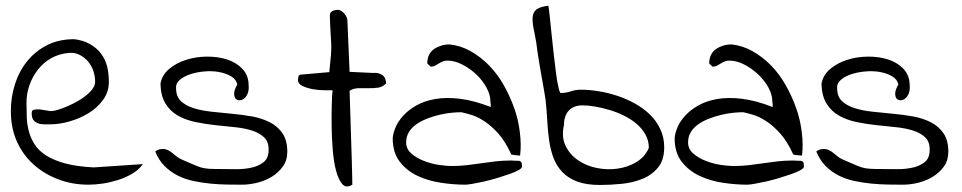

<svg xmlns="http://www.w3.org/2000/svg" viewBox="-20 -657 3422 683"><path d="M18.6 -261.7Q18.6 -312.5 33.7 -358.9Q48.8 -405.3 77.6 -440.4Q106.4 -475.6 147.9 -496.6Q189.5 -517.6 244.1 -517.6Q276.4 -513.7 300.3 -500Q324.2 -486.3 339.4 -466.3Q354.5 -446.3 361.3 -419.9Q367.2 -394.5 367.2 -365.2Q367.2 -330.1 346.7 -301.8Q326.2 -273.4 294.9 -254.4Q263.7 -235.4 227.5 -225.1Q191.4 -214.8 160.2 -214.8Q148.4 -214.8 136.2 -214.8Q124 -214.8 114.3 -218.8Q104.5 -222.7 98.6 -230.5Q92.8 -238.3 92.8 -253.9Q92.8 -258.8 94.2 -262.2Q95.7 -265.6 102.5 -267.1Q109.4 -268.6 123 -267.6Q136.7 -265.6 160.2 -261.7Q173.8 -261.7 199.7 -271Q225.6 -280.3 252.4 -294.9Q279.3 -309.6 298.8 -328.6Q318.4 -347.7 318.4 -366.2Q318.4 -385.7 312 -404.8Q305.7 -423.8 293 -438.5Q280.3 -453.1 263.2 -461.9Q246.1 -470.7 224.6 -468.8Q190.4 -465.8 162.6 -450.2Q134.8 -434.6 115.2 -409.7Q95.7 -384.8 85 -354.5Q74.2 -324.2 74.2 -291Q74.2 -265.6 75.2 -240.2Q76.2 -214.8 82.5 -190.4Q88.9 -166 103 -143.6Q117.2 -121.1 144 -104Q170.9 -86.9 211.9 -75.7Q252.9 -64.5 313.5 -61.5L488.3 -73.2Q472.7 -51.8 448.7 -38.1Q424.8 -24.4 397.9 -16.1Q371.1 -7.8 344.7 -3.9Q318.4 0 294.9 0Q238.3 0 188.5 -18.6Q138.7 -37.1 100.6 -70.8Q62.5 -104.5 40.5 -152.8Q18.6 -201.2 18.6 -261.7Z M532.2 -118.2Q540 -124 546.4 -125.5Q552.7 -127 560.5 -127Q569.3 -127 578.1 -122.6Q586.9 -118.2 594.2 -111.8Q601.6 -105.5 609.4 -99.6Q617.2 -93.8 626 -89.8Q651.4 -79.1 666.5 -72.3Q681.6 -65.4 694.3 -61.5Q707 -57.6 723.6 -56.6Q740.2 -55.7 766.6 -55.7Q787.1 -55.7 816.4 -55.2Q845.7 -54.7 872.1 -60.1Q898.4 -65.4 917 -79.6Q935.5 -93.8 935.5 -123Q936.5 -151.4 920.4 -167.5Q904.3 -183.6 877 -192.4Q849.6 -201.2 815.4 -204.6Q781.2 -208 745.1 -211.9Q709 -215.8 674.3 -223.1Q639.6 -230.5 612.3 -246.1Q585 -261.7 568.4 -289.1Q551.8 -316.4 550.8 -359.4Q556.6 -390.6 581.5 -411.6Q606.4 -432.6 641.1 -443.8Q675.8 -455.1 714.8 -455.6Q753.9 -456.1 786.6 -445.8Q819.3 -435.5 841.3 -413.1Q863.3 -390.6 864.3 -357.4Q866.2 -337.9 861.3 -325.2Q856.4 -312.5 848.1 -306.2Q839.8 -299.8 831.1 -300.3Q822.3 -300.8 817.4 -307.1Q812.5 -313.5 813 -325.7Q813.5 -337.9 824.2 -356.4Q820.3 -375 801.8 -385.7Q783.2 -396.5 758.8 -400.9Q734.4 -405.3 706.5 -402.8Q678.7 -400.4 655.8 -392.6Q632.8 -384.8 618.7 -372.1Q604.5 -359.4 606.4 -342.8Q606.4 -313.5 623.5 -297.4Q640.6 -281.2 668 -272.5Q695.3 -263.7 731 -259.8Q766.6 -255.9 804.2 -252.4Q841.8 -249 877 -242.7Q912.1 -236.3 940.4 -221.7Q968.8 -207 985.4 -182.1Q1002 -157.2 1002 -117.2Q1002 -86.9 986.3 -64.9Q970.7 -43 946.8 -28.3Q922.9 -13.7 894.5 -6.8Q866.2 0 840.8 0Q815.4 0 786.6 -0.5Q757.8 -1 728 -3.9Q698.2 -6.8 668 -13.2Q637.7 -19.5 611.8 -32.7Q585.9 -45.9 565.4 -66.4Q544.9 -86.9 532.2 -118.2Z M1163.1 -335.9Q1155.3 -335.9 1135.7 -335.9Q1116.2 -335.9 1095.2 -339.4Q1074.2 -342.8 1057.1 -350.6Q1040 -358.4 1040 -373Q1040 -377 1041.5 -384.3Q1043 -391.6 1050.8 -391.6L1151.4 -400.4Q1155.3 -436.5 1157.2 -459.5Q1159.2 -482.4 1158.2 -502.4Q1157.2 -522.5 1155.8 -544.4Q1154.3 -566.4 1153.3 -601.6Q1153.3 -608.4 1156.2 -612.3Q1159.2 -616.2 1163.6 -618.2Q1168 -620.1 1173.3 -621.1Q1178.7 -622.1 1181.6 -622.1Q1187.5 -622.1 1193.8 -618.2Q1200.2 -614.3 1205.1 -608.4Q1210 -602.5 1212.9 -596.2Q1215.8 -589.8 1215.8 -584L1223.6 -401.4L1307.6 -397.5Q1324.2 -399.4 1338.4 -391.1Q1352.5 -382.8 1353.5 -360.4Q1341.8 -347.7 1325.2 -345.2Q1308.6 -342.8 1290.5 -343.3Q1272.5 -343.8 1254.9 -343.3Q1237.3 -342.8 1223.6 -334Q1223.6 -328.1 1224.6 -301.8Q1225.6 -275.4 1226.6 -239.3Q1227.5 -203.1 1229 -162.1Q1230.5 -121.1 1231.4 -86.4Q1232.4 -51.8 1232.9 -27.3Q1233.4 -2.9 1233.4 0Q1210.9 13.7 1197.3 -2.4Q1183.6 -18.6 1175.3 -50.3Q1167 -82 1163.6 -124.5Q1160.2 -167 1159.7 -208.5Q1159.2 -250 1160.2 -285.2Q1161.1 -320.3 1163.1 -335.9Z M1377 -165Q1377.9 -181.6 1386.7 -203.1Q1395.5 -224.6 1414.1 -245.1Q1432.6 -265.6 1460.9 -281.7Q1489.3 -297.9 1527.8 -304.7Q1566.4 -311.5 1615.7 -305.7Q1665 -299.8 1725.6 -276.4Q1725.6 -277.3 1725.6 -286.1L1724.6 -294.9Q1724.6 -320.3 1710 -346.7Q1695.3 -373 1672.4 -394Q1649.4 -415 1623 -428.2Q1596.7 -441.4 1572.3 -441.4Q1562.5 -441.4 1555.2 -438.5Q1547.9 -435.5 1541 -431.2Q1534.2 -426.8 1527.8 -423.3Q1521.5 -419.9 1512.7 -419.9Q1510.7 -419.9 1510.7 -420.9Q1509.8 -421.9 1508.8 -422.9Q1506.8 -424.8 1503.4 -427.7Q1500 -430.7 1500 -431.6Q1500 -449.2 1506.3 -461.9Q1512.7 -474.6 1523.9 -482.4Q1535.2 -490.2 1549.3 -494.6Q1563.5 -499 1579.1 -499Q1618.2 -495.1 1653.8 -475.1Q1689.5 -455.1 1719.2 -424.8Q1749 -394.5 1771.5 -355Q1793.9 -315.4 1809.1 -272.9Q1824.2 -230.5 1829.1 -187.5Q1835 -142.6 1830.1 -103.5Q1829.1 -103.5 1824.2 -104Q1819.3 -104.5 1813.5 -105Q1807.6 -105.5 1803.7 -106.4L1798.8 -107.4Q1778.3 -153.3 1752.9 -181.6Q1727.5 -210 1702.6 -226.1Q1677.7 -242.2 1656.2 -248.5Q1634.8 -254.9 1621.1 -257.8Q1606.4 -257.8 1586.4 -255.9Q1566.4 -253.9 1544.9 -249Q1523.4 -244.1 1501.5 -235.8Q1479.5 -227.5 1462.4 -215.8Q1445.3 -204.1 1435.1 -188Q1424.8 -171.9 1424.8 -150.4Q1424.8 -127 1443.4 -110.8Q1461.9 -94.7 1488.3 -84.5Q1514.6 -74.2 1542 -70.3Q1569.3 -66.4 1585.9 -66.4Q1613.3 -66.4 1639.6 -69.3Q1666 -72.3 1691.9 -76.2Q1717.8 -80.1 1743.2 -83Q1768.6 -85.9 1793.9 -85.9Q1795.9 -85.9 1800.8 -85.9Q1805.7 -85.9 1811 -85.4Q1816.4 -85 1820.8 -85Q1825.2 -85 1827.1 -85Q1835 -82 1835.9 -76.2Q1836.9 -70.3 1836.9 -64.5Q1836.9 -58.6 1824.7 -51.8Q1812.5 -44.9 1793 -38.1Q1773.4 -31.2 1749.5 -23.9Q1725.6 -16.6 1703.6 -11.7Q1681.6 -6.8 1662.6 -3.4Q1643.6 0 1635.7 0Q1594.7 0 1548.8 -6.8Q1502.9 -13.7 1464.8 -31.7Q1426.8 -49.8 1401.9 -82Q1377 -114.3 1377 -165Z M1892.6 -468.8Q1887.7 -511.7 1880.9 -542Q1874 -572.3 1874.5 -591.8Q1875 -611.3 1886.7 -622.1Q1899.4 -632.8 1930.7 -636.7Q1932.6 -627 1935.5 -599.6Q1938.5 -572.3 1941.9 -537.6Q1945.3 -502.9 1949.7 -465.3Q1954.1 -427.7 1958 -396.5Q1961.9 -365.2 1966.8 -345.7Q1971.7 -324.2 1975.6 -326.2Q1993.2 -326.2 2010.3 -332Q2027.3 -337.9 2046.9 -337.9Q2076.2 -337.9 2109.4 -332.5Q2142.6 -327.1 2175.3 -316.4Q2208 -305.7 2238.8 -288.6Q2269.5 -271.5 2292.5 -249Q2315.4 -226.6 2329.1 -197.3Q2342.8 -168 2342.8 -132.8Q2342.8 -87.9 2320.8 -61Q2298.8 -34.2 2264.6 -20.5Q2230.5 -6.8 2190.4 -2.9Q2149.4 1 2114.3 1Q2065.4 1 2033.2 -11.2Q2001 -23.4 1980.5 -44.9Q1960 -66.4 1949.2 -94.7Q1938.5 -123 1933.6 -156.7Q1928.7 -190.4 1926.8 -227.1Q1924.8 -263.7 1920.9 -300.8Q1919.9 -307.6 1916 -331.5Q1912.1 -355.5 1906.7 -384.3Q1901.4 -413.1 1897.5 -437.5Q1893.6 -461.9 1892.6 -468.8ZM1986.3 -212.9Q1976.6 -169.9 1991.7 -138.7Q2006.8 -107.4 2035.6 -87.4Q2064.5 -67.4 2102.1 -59.6Q2139.6 -51.8 2176.8 -57.1Q2213.9 -62.5 2243.2 -80.1Q2274.4 -98.6 2288.1 -130.9Q2288.1 -157.2 2275.9 -178.7Q2263.7 -200.2 2244.1 -216.8Q2224.6 -233.4 2199.7 -245.6Q2174.8 -257.8 2148.9 -265.6Q2123 -273.4 2097.7 -277.8Q2072.3 -282.2 2052.7 -282.2Q2020.5 -282.2 2003.4 -263.7Q1986.3 -245.1 1986.3 -212.9Z M2379.9 -165Q2380.9 -181.6 2389.6 -203.1Q2398.4 -224.6 2417 -245.1Q2435.5 -265.6 2463.9 -281.7Q2492.2 -297.9 2530.8 -304.7Q2569.3 -311.5 2618.7 -305.7Q2668 -299.8 2728.5 -276.4Q2728.5 -277.3 2728.5 -286.1L2727.5 -294.9Q2727.5 -320.3 2712.9 -346.7Q2698.2 -373 2675.3 -394Q2652.3 -415 2626 -428.2Q2599.6 -441.4 2575.2 -441.4Q2565.4 -441.4 2558.1 -438.5Q2550.8 -435.5 2543.9 -431.2Q2537.1 -426.8 2530.8 -423.3Q2524.4 -419.9 2515.6 -419.9Q2513.7 -419.9 2513.7 -420.9Q2512.7 -421.9 2511.7 -422.9Q2509.8 -424.8 2506.3 -427.7Q2502.9 -430.7 2502.9 -431.6Q2502.9 -449.2 2509.3 -461.9Q2515.6 -474.6 2526.9 -482.4Q2538.1 -490.2 2552.2 -494.6Q2566.4 -499 2582 -499Q2621.1 -495.1 2656.7 -475.1Q2692.4 -455.1 2722.2 -424.8Q2752 -394.5 2774.4 -355Q2796.9 -315.4 2812 -272.9Q2827.1 -230.5 2832 -187.5Q2837.9 -142.6 2833 -103.5Q2832 -103.5 2827.1 -104Q2822.3 -104.5 2816.4 -105Q2810.5 -105.5 2806.6 -106.4L2801.8 -107.4Q2781.2 -153.3 2755.9 -181.6Q2730.5 -210 2705.6 -226.1Q2680.7 -242.2 2659.2 -248.5Q2637.7 -254.9 2624 -257.8Q2609.4 -257.8 2589.4 -255.9Q2569.3 -253.9 2547.9 -249Q2526.4 -244.1 2504.4 -235.8Q2482.4 -227.5 2465.3 -215.8Q2448.2 -204.1 2438 -188Q2427.7 -171.9 2427.7 -150.4Q2427.7 -127 2446.3 -110.8Q2464.8 -94.7 2491.2 -84.5Q2517.6 -74.2 2544.9 -70.3Q2572.3 -66.4 2588.9 -66.4Q2616.2 -66.4 2642.6 -69.3Q2668.9 -72.3 2694.8 -76.2Q2720.7 -80.1 2746.1 -83Q2771.5 -85.9 2796.9 -85.9Q2798.8 -85.9 2803.7 -85.9Q2808.6 -85.9 2814 -85.4Q2819.3 -85 2823.7 -85Q2828.1 -85 2830.1 -85Q2837.9 -82 2838.9 -76.2Q2839.8 -70.3 2839.8 -64.5Q2839.8 -58.6 2827.6 -51.8Q2815.4 -44.9 2795.9 -38.1Q2776.4 -31.2 2752.4 -23.9Q2728.5 -16.6 2706.5 -11.7Q2684.6 -6.8 2665.5 -3.4Q2646.5 0 2638.7 0Q2597.7 0 2551.8 -6.8Q2505.9 -13.7 2467.8 -31.7Q2429.7 -49.8 2404.8 -82Q2379.9 -114.3 2379.9 -165Z M2883.8 -118.2Q2891.6 -124 2897.9 -125.5Q2904.3 -127 2912.1 -127Q2920.9 -127 2929.7 -122.6Q2938.5 -118.2 2945.8 -111.8Q2953.1 -105.5 2960.9 -99.6Q2968.8 -93.8 2977.5 -89.8Q3002.9 -79.1 3018.1 -72.3Q3033.2 -65.4 3045.9 -61.5Q3058.6 -57.6 3075.2 -56.6Q3091.8 -55.7 3118.2 -55.7Q3138.7 -55.7 3168 -55.2Q3197.3 -54.7 3223.6 -60.1Q3250 -65.4 3268.6 -79.6Q3287.1 -93.8 3287.1 -123Q3288.1 -151.4 3272 -167.5Q3255.9 -183.6 3228.5 -192.4Q3201.2 -201.2 3167 -204.6Q3132.8 -208 3096.7 -211.9Q3060.5 -215.8 3025.9 -223.1Q2991.2 -230.5 2963.9 -246.1Q2936.5 -261.7 2919.9 -289.1Q2903.3 -316.4 2902.3 -359.4Q2908.2 -390.6 2933.1 -411.6Q2958 -432.6 2992.7 -443.8Q3027.3 -455.1 3066.4 -455.6Q3105.5 -456.1 3138.2 -445.8Q3170.9 -435.5 3192.9 -413.1Q3214.8 -390.6 3215.8 -357.4Q3217.8 -337.9 3212.9 -325.2Q3208 -312.5 3199.7 -306.2Q3191.4 -299.8 3182.6 -300.3Q3173.8 -300.8 3168.9 -307.1Q3164.1 -313.5 3164.6 -325.7Q3165 -337.9 3175.8 -356.4Q3171.9 -375 3153.3 -385.7Q3134.8 -396.5 3110.4 -400.9Q3085.9 -405.3 3058.1 -402.8Q3030.3 -400.4 3007.3 -392.6Q2984.4 -384.8 2970.2 -372.1Q2956.1 -359.4 2958 -342.8Q2958 -313.5 2975.1 -297.4Q2992.2 -281.2 3019.5 -272.5Q3046.9 -263.7 3082.5 -259.8Q3118.2 -255.9 3155.8 -252.4Q3193.4 -249 3228.5 -242.7Q3263.7 -236.3 3292 -221.7Q3320.3 -207 3336.9 -182.1Q3353.5 -157.2 3353.5 -117.2Q3353.5 -86.9 3337.9 -64.9Q3322.3 -43 3298.3 -28.3Q3274.4 -13.7 3246.1 -6.8Q3217.8 0 3192.4 0Q3167 0 3138.2 -0.5Q3109.4 -1 3079.6 -3.9Q3049.8 -6.8 3019.5 -13.2Q2989.3 -19.5 2963.4 -32.7Q2937.5 -45.9 2917 -66.4Q2896.5 -86.9 2883.8 -118.2Z"/></svg>

Font: Indie Flower
Style: Regular
Weight: 400
Designer: Kimberly Geswein
Foundry: Kimberly Geswein
Version: Version 1.001 2010